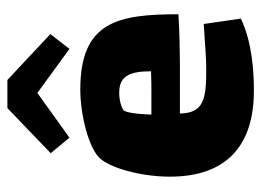

<svg xmlns="http://www.w3.org/2000/svg" viewBox="-116 -596 723 532"><g transform="rotate(-90 246.0 -329.5)"><path d="M255 -588 377 -499 418 -552 291 -671H213L88 -551L131 -499ZM320 -120C240 -120 199 -126 198 -193H340C359 -193 422 -194 473 -197C473 -364 453 -469 265 -469C192 -469 102 -445 74 -415C48 -387 23 -303 23 -221C23 -62 111 12 261 12C316 12 395 7 461 -24L446 -127C386 -123 350 -120 320 -120ZM208 -350C222 -358 241 -362 261 -361C301 -359 315 -333 315 -273C294 -272 269 -272 247 -272H195C196 -305 200 -345 208 -350Z"/></g></svg>

Font: FilmFarsi_V5 Display
Style: Regular
Weight: 400
Designer: Borna Izadpanah
Foundry: Borna Izadpanah
Version: Version 1.000;PS 001.000;hotconv 1.0.88;makeotf.lib2.5.64775